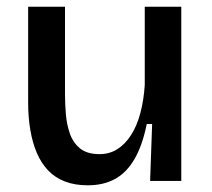

<svg xmlns="http://www.w3.org/2000/svg" viewBox="-20 -540 633 573"><path d="M242 13Q203 13 173.5 1.5Q144 -10 123.5 -31.5Q103 -53 90 -83.5Q77 -114 70.5 -152Q64 -190 64 -234V-520H174V-259Q174 -231 176.5 -200Q179 -169 188.5 -141.5Q198 -114 219 -97Q240 -80 277 -80Q307 -80 330.5 -95Q354 -110 371.5 -137.5Q389 -165 399 -203Q409 -241 412 -286V-520H521V-219V0H428L434 -170H418Q405 -106 381.5 -65.5Q358 -25 323.5 -6Q289 13 242 13Z"/></svg>

Font: Bricolage Grotesque 48pt Condensed ExtraBold Medium
Style: Regular
Weight: 500
Version: Version 1.000;gftools[0.9.30]